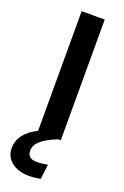

<svg xmlns="http://www.w3.org/2000/svg" viewBox="-196 -742 665 1033"><g transform="rotate(20 136.5 -226.0)"><path d="M81 -691V-6C13 28 -21 73 -21 130C-21 195 35 239 116 239C136 239 158 237 183 232L193 147C170 152 150 154 132 154C95 154 77 139 77 108C77 71 106 37 198 0H213V-691Z"/></g></svg>

Font: Fira Sans Medium
Style: Regular
Weight: 500
Designer: Carrois Corporate & Edenspiekermann AG
Foundry: Carrois Corporate GbR & Edenspiekermann AG
Version: Version 4.203